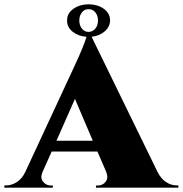

<svg xmlns="http://www.w3.org/2000/svg" viewBox="-60 -863 840 883"><path d="M361.3 -693.8 664.1 -73.2Q679.7 -41.5 703.4 -25.9Q727.1 -10.3 752 -10.3H760.3V0H381.3V-9.8H390.1Q412.1 -9.8 425.8 -27.1Q439.5 -44.4 428.7 -71.8L388.2 -166H177.7L135.3 -71.3Q124 -44.4 138.2 -27.1Q152.3 -9.8 174.3 -9.8H183.1V0H-40V-10.3H-30.8Q-6.3 -10.3 17.8 -25.9Q42 -41.5 56.6 -72.8L285.2 -564.9Q325.2 -650.9 337.9 -693.8Q300.3 -696.3 274.2 -717Q248 -737.8 248.5 -768.6Q248 -801.3 276.9 -822Q305.7 -842.8 347.7 -843.3Q389.2 -842.8 417.5 -822.5Q445.8 -802.2 446.3 -769.5Q445.8 -739.7 421.6 -718.8Q397.5 -697.8 361.3 -693.8ZM347.2 -716.3Q365.7 -716.3 378.2 -731.2Q390.6 -746.1 390.6 -768.6Q390.6 -791.5 378.2 -806.4Q365.7 -821.3 347.2 -820.8Q329.1 -821.3 316.9 -806.2Q304.7 -791 304.7 -768.6Q304.7 -746.1 316.9 -731.2Q329.1 -716.3 347.2 -716.3ZM199.7 -215.8H366.7L284.7 -408.2Z"/></svg>

Font: Cinzel Black
Style: Regular
Weight: 900
Designer: Natanael Gama
Version: Version 1.001;PS 001.001;hotconv 1.0.56;makeotf.lib2.0.21325